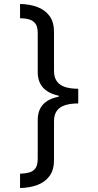

<svg xmlns="http://www.w3.org/2000/svg" viewBox="-20 -812 495 967"><path d="M374 -291Q334 -291 307 -282Q280 -273 266 -253.5Q252 -234 252 -201V-6Q252 44 229.5 74.5Q207 105 168.5 119.5Q130 134 81 135V63Q109 62 129 56Q149 50 159.5 34Q170 18 170 -13V-206Q170 -257 197 -286Q224 -315 276 -325V-330Q224 -341 197 -370.5Q170 -400 170 -450V-645Q170 -676 159.5 -691.5Q149 -707 129 -713.5Q109 -720 81 -720V-792Q130 -791 168.5 -776.5Q207 -762 229.5 -731.5Q252 -701 252 -651V-455Q252 -423 266 -403Q280 -383 307 -374Q334 -365 374 -365Z"/></svg>

Font: ubangla85
Style: Book
Weight: 400
Designer: Jelle Bosma - Monotype Design Team
Foundry: Monotype Imaging Inc.
Version: Version 2.003